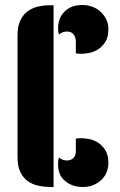

<svg xmlns="http://www.w3.org/2000/svg" viewBox="-20 -747 478 767"><path d="M194 0H184Q158 0 134 -5Q110 -10 91.5 -23Q73 -36 61.5 -59Q50 -82 50 -119V-606Q50 -642 61 -665Q72 -688 90 -701.5Q108 -715 131 -720.5Q154 -726 178 -726H194ZM413 -96Q413 -79 407 -62Q401 -45 388 -31.5Q375 -18 356 -9Q337 0 311 0Q269 0 240.5 -23.5Q212 -47 212 -89Q212 -97 212.5 -103.5Q213 -110 216 -118Q229 -106 248 -106Q263 -106 273 -115.5Q283 -125 283 -144V-193Q291 -195 303 -195Q317 -195 336 -191.5Q355 -188 372 -177Q389 -166 401 -146.5Q413 -127 413 -96ZM413 -631Q413 -599 401 -580Q389 -561 372 -550Q355 -539 336 -535.5Q317 -532 303 -532Q291 -532 283 -534V-580Q283 -598 274 -609.5Q265 -621 248 -621Q229 -621 216 -609Q213 -617 212.5 -623.5Q212 -630 212 -638Q212 -650 216.5 -665.5Q221 -681 232 -694.5Q243 -708 261.5 -717.5Q280 -727 309 -727Q330 -727 349 -720Q368 -713 382 -700Q396 -687 404.5 -669.5Q413 -652 413 -631Z"/></svg>

Font: Kenia
Style: Regular
Weight: 400
Designer: Julia Petretta
Foundry: Julia Petretta
Version: Version 1.001